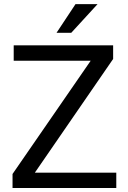

<svg xmlns="http://www.w3.org/2000/svg" viewBox="-20 -937 639 957"><path d="M559.6 0H78.1V-76.2H559.6ZM101.1 0H42.5V-69.8L484.9 -710.9H543.9V-643.1ZM503.9 -634.3H48.3V-710.9H503.9ZM356.4 -916.5H466.3L335 -773.4H261.7Z"/></svg>

Font: Heebo
Style: Regular
Weight: 400
Designer: Oded Ezer
Foundry: Ezer Type House
Version: Version 3.100